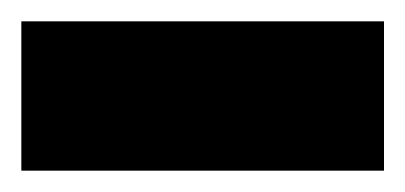

<svg xmlns="http://www.w3.org/2000/svg" viewBox="-40 -160 380 180"><path d="M-20 0V-140H320V0Z"/></svg>

Font: Reem Kufi Fun
Style: Bold
Weight: 700
Designer: Khaled Hosny
Version: Version 1.005